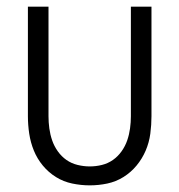

<svg xmlns="http://www.w3.org/2000/svg" viewBox="-20 -550 540 578"><path d="M250 8Q277 8 303 2.5Q329 -3 351.5 -17Q374 -31 391 -51.5Q408 -72 418.5 -96.5Q429 -121 432.5 -147.5Q436 -174 436 -200V-530H374V-200Q374 -182 371.5 -163.5Q369 -145 363 -127.5Q357 -110 346 -94.5Q335 -79 320 -68.5Q305 -58 287 -53.5Q269 -49 250 -49Q232 -49 213.5 -53.5Q195 -58 180 -68.5Q165 -79 154 -94.5Q143 -110 137 -127.5Q131 -145 128.5 -163.5Q126 -182 126 -200V-530H64V-200Q64 -174 68 -147.5Q72 -121 82 -96.5Q92 -72 109 -51.5Q126 -31 148.5 -17Q171 -3 197.5 2.5Q224 8 250 8Z"/></svg>

Font: Iosevka SS09 Light
Style: Regular
Weight: 300
Monospace: yes
Designer: Belleve Invis
Foundry: Belleve Invis
Version: Version 5.2.1; ttfautohint (v1.8.3)